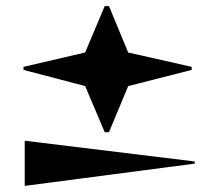

<svg xmlns="http://www.w3.org/2000/svg" viewBox="-20 -602 720 629"><path d="M400 -320 337 -169H323L259 -320L57 -373V-383L259 -430L323 -582H337L400 -430L608 -383V-373ZM61 7V-141L618 -73V-66Z"/></svg>

Font: Reggae One
Style: Regular
Weight: 400
Designer: Fontworks Inc.
Foundry: Fontworks Inc.
Version: Version 1.100